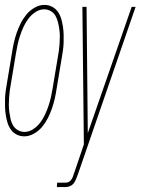

<svg xmlns="http://www.w3.org/2000/svg" viewBox="-34 -548 573 783"><path d="M65 8Q48 8 33.5 0.5Q19 -7 10 -20Q1 -33 -3.5 -48Q-8 -63 -10.5 -79.5Q-13 -96 -13.5 -112.5Q-14 -129 -13.5 -145.5Q-13 -162 -10.5 -179Q-8 -196 -5 -213L15 -333Q18 -353 22.5 -373.5Q27 -394 34 -414Q41 -434 50.5 -453Q60 -472 74 -489Q88 -506 107.5 -517Q127 -528 147 -528Q164 -528 178.5 -520.5Q193 -513 202 -500Q211 -487 215.5 -472Q220 -457 222.5 -440.5Q225 -424 225.5 -407.5Q226 -391 225.5 -374.5Q225 -358 222.5 -341Q220 -324 217 -307L197 -187Q194 -167 189.5 -146.5Q185 -126 178 -106Q171 -86 161.5 -67Q152 -48 138 -31Q124 -14 104.5 -3Q85 8 65 8ZM198 215 199 197H233Q239 197 245 194.5Q251 192 255 187Q259 182 261.5 176.5Q264 171 266 165Q266 165 266 165Q266 165 266 165V164Q266 164 266 164Q266 164 266 164Q266 162 267 160Q268 158 269 156L308 41L302 -520H319L324 -5L503 -520H519L284 162Q280 172 276.5 181.5Q273 191 267 199Q261 207 251.5 211Q242 215 233 215ZM66 -10Q84 -10 101 -21Q118 -32 130 -48Q142 -64 150 -81.5Q158 -99 164 -117Q170 -135 174 -153Q178 -171 181 -190L201 -310Q204 -325 206 -340Q208 -355 209 -370Q210 -385 210 -399.5Q210 -414 208 -428.5Q206 -443 202.5 -457Q199 -471 192.5 -483Q186 -495 173.5 -502.5Q161 -510 146 -510Q128 -510 111 -499Q94 -488 82 -472Q70 -456 62 -438.5Q54 -421 48 -403Q42 -385 38 -367Q34 -349 31 -330L11 -210Q8 -195 6 -180Q4 -165 3 -150Q2 -135 2 -120.5Q2 -106 4 -91.5Q6 -77 9 -63Q12 -49 19 -37Q26 -25 38.5 -17.5Q51 -10 66 -10Z"/></svg>

Font: Iosevka SS04 Thin
Style: Italic
Weight: 100
Italic angle: -9°
Monospace: yes
Designer: Belleve Invis
Foundry: Belleve Invis
Version: Version 19.0.0; ttfautohint (v1.8.4)